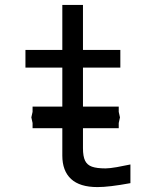

<svg xmlns="http://www.w3.org/2000/svg" viewBox="-20 -753 640 781"><path d="M233.5 -120V-231.5H112.5V-252.5L107.5 -275.5L112.5 -298V-319.5H233.5V-478H83.5V-550H233.5V-733H317.5V-550H469.5V-478H317.5V-319.5H463V-298L468 -275.5L463 -252.5V-231.5H317.5V-150Q317.5 -117 326 -99.5Q334.5 -82 354 -75Q373.5 -68 409.5 -68Q425.5 -68 455.5 -73.2Q485.5 -78.5 510.5 -84V-8Q424 8 376.5 8Q304.5 8 269 -25Q233.5 -58 233.5 -120Z"/></svg>

Font: JuliaMono
Style: Regular
Weight: 400
Monospace: yes
Designer: cormullion
Foundry: corm
Version: Version 0.055; ttfautohint (v1.8.4)